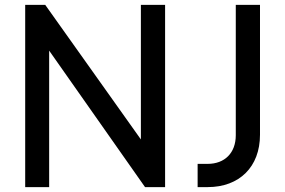

<svg xmlns="http://www.w3.org/2000/svg" viewBox="-20 -765 1164 785"><path d="M83 0H181V-558L573 0H655V-745H556V-195L165 -745H83ZM788 0H829C959 0 1043 -83 1043 -214V-745H944V-212C944 -140 899 -95 829 -95H788Z"/></svg>

Font: Mluvka Medium
Style: Regular
Weight: 500
Designer: Modified by Jiří Krblich, Original typeface by Gumpita Rahayu
Foundry: Gumpita Rahayu & Jiří Krblich
Version: Version 2.000;Glyphs 3.1.1 (3134)